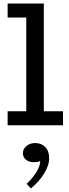

<svg xmlns="http://www.w3.org/2000/svg" viewBox="-20 -706 389 1082"><path d="M128 -22V-686H227V-22ZM23 0V-79H335V0ZM23 -607V-686H221V-607ZM257 185Q257 227 228 273Q199 319 154 356L130 330Q166 296 186 262.5Q206 229 207 201Q198 206 189 207Q180 208 168 208Q144 208 126.5 194Q109 180 109 157Q109 133 129.5 116.5Q150 100 178 100Q213 100 235 122.5Q257 145 257 185Z"/></svg>

Font: BioRhyme
Style: Regular
Weight: 400
Designer: Aoife Mooney
Foundry: Aoife Mooney Type
Version: Version 1.600;gftools[0.9.33]